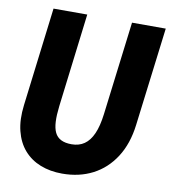

<svg xmlns="http://www.w3.org/2000/svg" viewBox="-83 -799 783 880"><g transform="rotate(10 309.0 -359.0)"><path d="M265 10Q208.5 10 163 -8Q117.5 -26 86.8 -61.2Q56 -96.5 43 -148.5Q30 -200.5 38.5 -269L95 -728H252L198.5 -291.5Q193.5 -250 195 -219.5Q196.5 -189 206 -169.2Q215.5 -149.5 234.8 -139.8Q254 -130 284 -130Q318.5 -130 343.2 -147Q368 -164 383.8 -199.8Q399.5 -235.5 406.5 -291.5L460.5 -727H617.5L560.5 -269Q549.5 -179.5 509.2 -117Q469 -54.5 406.5 -22.2Q344 10 265 10Z"/></g></svg>

Font: Spline Sans Mono
Style: Bold Italic
Weight: 700
Italic angle: -4°
Monospace: yes
Version: Version 1.004